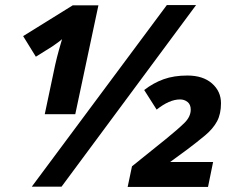

<svg xmlns="http://www.w3.org/2000/svg" viewBox="-20 -734 931 755"><path d="M105 0 636 -714H751L222 0ZM156 -285 197 -479Q204 -510 211.5 -536.5Q219 -563 224 -580Q215 -572 203.5 -564Q192 -556 185 -551L121 -511L71 -592L266 -713H367L276 -285ZM482 1 499 -80 632 -187Q680 -226 705 -250.5Q730 -275 730 -303Q730 -323 717.5 -333Q705 -343 688 -343Q646 -343 596 -303L547 -380Q583 -408 623.5 -422.5Q664 -437 717 -437Q778 -437 813.5 -406Q849 -375 849 -328Q849 -286 833.5 -257Q818 -228 787 -202Q756 -176 712 -143L649 -97H818L798 1Z"/></svg>

Font: BC Sans
Style: Bold Italic
Weight: 700
Italic angle: -12°
Designer: Monotype Design Team
Province of B.C.
Foundry: Monotype Imaging Inc.
Version: Version 2.000;GOOG;noto-source:20170915:90ef993387c0